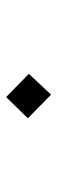

<svg xmlns="http://www.w3.org/2000/svg" viewBox="200 -554 186 626"><g transform="rotate(90 293.0 -241.0)"><path d="M296.4 -168 220.7 -242.2 288.6 -314.5 365.7 -238.8Z"/></g></svg>

Font: Cascadia Mono NF ExtraLight
Style: Regular
Weight: 200
Monospace: yes
Designer: Aaron Bell
Foundry: Saja Typeworks
Version: Version 2404.023; ttfautohint (v1.8.4)